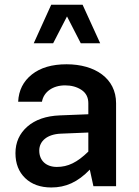

<svg xmlns="http://www.w3.org/2000/svg" viewBox="-20 -806 600 831"><path d="M482.4 -359.4C482.4 -466.8 391.1 -527.8 268.1 -527.8C205.1 -527.8 155.3 -513.2 118.2 -483.9C80.6 -454.1 61 -415 58.6 -365.7H161.6C168.9 -408.2 208.5 -436.5 261.7 -436.5C288.6 -436.5 312.5 -430.2 332.5 -417C352.5 -403.8 362.3 -384.3 362.3 -359.4V-311.5L238.8 -306.6C179.7 -304.2 132.8 -288.1 98.6 -258.3C64 -228 46.9 -189.5 46.9 -143.1C46.9 -98.1 61 -62 88.9 -35.2C116.7 -8.3 154.8 5.4 202.1 5.4C264.6 5.4 316.4 -17.6 368.7 -71.8L384.3 0H482.4ZM149.9 -154.3C149.9 -195.3 184.1 -225.1 243.2 -227.5L362.3 -232.4V-149.9C314 -103 274.4 -83.5 226.1 -83.5C178.7 -83.5 149.9 -111.8 149.9 -154.3ZM337.4 -785.6H201.7L126 -618.7H210L270 -734.9L329.6 -618.7H413.6Z"/></svg>

Font: Estedad SemiBold
Style: Regular
Weight: 600
Designer: Amin Abedi
Version: Version 7.3